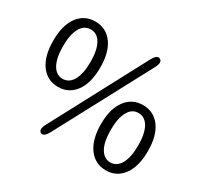

<svg xmlns="http://www.w3.org/2000/svg" viewBox="-157 -956 1235 1179"><g transform="rotate(30 460.5 -367.0)"><path d="M257 13Q234 0 258 -46L613 -714Q638 -760 662 -747Q686 -734 662 -688L306 -20Q281 26 257 13ZM716 13Q640 13 594.5 -48.5Q549 -110 549 -219Q549 -328 594.5 -388.5Q640 -449 716 -449Q792 -449 837 -388.5Q882 -328 882 -218.5Q882 -109 837 -48Q792 13 716 13ZM786 -87Q813 -134 813 -219Q813 -304 786 -350Q760 -393 715.5 -393Q671 -393 646 -350Q619 -304 619 -218.5Q619 -133 645 -88Q671 -43 715.5 -43Q760 -43 786 -87ZM205.5 -284Q129 -284 84 -345.5Q39 -407 39 -516.5Q39 -626 84 -686.5Q129 -747 205.5 -747Q282 -747 327 -686.5Q372 -626 372 -516.5Q372 -407 327 -345.5Q282 -284 205.5 -284ZM276 -385Q303 -432 303 -517Q303 -602 276 -648Q250 -691 205.5 -691Q161 -691 135 -648Q108 -602 108 -517Q108 -432 135 -385Q161 -341 205.5 -341Q250 -341 276 -385Z"/></g></svg>

Font: Resource Han Rounded CN
Style: Regular
Weight: 400
Designer: Cyano Hao (round all glyphs); Ryoko NISHIZUKA  (kana, bopomofo & ideographs); Paul D. Hunt (Latin, Greek & Cyrillic); Sa
Foundry: Cyano Hao
Version: 0.990